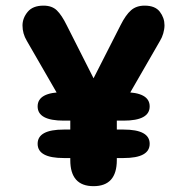

<svg xmlns="http://www.w3.org/2000/svg" viewBox="-20 -645 659 675"><path d="M112.3 -270.9Q112.3 -321 204.2 -321H414.4Q506.2 -321 506.2 -270.9Q506.2 -220.9 414.4 -220.9H204.2Q112.3 -220.9 112.3 -270.9ZM112.3 -139.5Q112.3 -189.5 204.2 -189.5H414.4Q506.2 -189.5 506.2 -139.5Q506.2 -89.4 414.4 -89.4H204.2Q112.3 -89.4 112.3 -139.5ZM308.8 9.5Q227.1 9.5 227.1 -82.2V-245.2Q213.6 -260 199.7 -283.9L74.3 -501.4Q59.1 -526.8 59.1 -555.2Q59.1 -581.2 77.2 -603.2Q95.2 -625.2 133 -625.2Q162.7 -625.2 179.8 -608.6Q197 -592.1 215.1 -555.2L308.9 -369.8L403.8 -556.4Q421.9 -592.5 440.6 -608.8Q459.2 -625.2 488.5 -625.2Q525.5 -625.2 541.9 -603.7Q558.3 -582.2 558.3 -556.2Q558.3 -542.7 554 -527.8Q549.7 -513 542.6 -501.5L417.2 -283.9Q410.8 -272.7 404.3 -263.3Q397.8 -253.9 390.7 -246V-82.2Q390.7 9.5 308.8 9.5Z"/></svg>

Font: Sono ExtraLight
Style: Regular
Weight: 200
Designer: Tyler Finck
Foundry: Tyler Finck
Version: Version 2.112